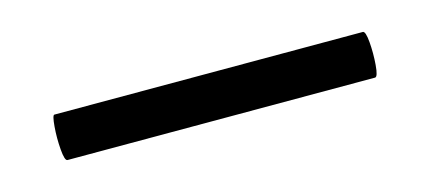

<svg xmlns="http://www.w3.org/2000/svg" viewBox="-24 -43 446 199"><g transform="rotate(-15 199.0 56.5)"><path d="M34 81Q31 81 30 68.5Q29 56 30 44Q31 32 33 32H364Q367 32 368 44Q369 56 368 68.5Q367 81 364 81Z"/></g></svg>

Font: Cormorant
Style: Bold
Weight: 700
Designer: Christian Thalmann (Catharsis Fonts)
Foundry: Catharsis Fonts
Version: Version 4.000